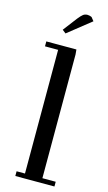

<svg xmlns="http://www.w3.org/2000/svg" viewBox="-139 -968 569 1014"><g transform="rotate(15 146.0 -460.5)"><path d="M32.2 -702.1V-729H196.8L199.2 -702.1V-25.9H272V0H58.1V-25.9H104V-702.1ZM100.1 -811 158.2 -887.2Q173.8 -906.7 183.3 -913.8Q192.9 -920.9 207 -920.9Q212.4 -920.9 218.3 -919.4Q224.1 -918 227.1 -916.5L230 -915L245.1 -896L119.1 -795.9Z"/></g></svg>

Font: Dehuti
Style: Bold
Weight: 700
Version: Version 1.2